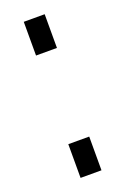

<svg xmlns="http://www.w3.org/2000/svg" viewBox="-106 -539 378 578"><g transform="rotate(-20 83.0 -250.0)"><path d="M116 -108V0H49V-108ZM116 -500V-392H49V-500Z"/></g></svg>

Font: Pathway Extreme 28pt Light
Style: Regular
Weight: 300
Designer: Eduardo Rodriguez Tunni
Foundry: Eduardo Rodriguez Tunni
Version: Version 1.001;gftools[0.9.26]